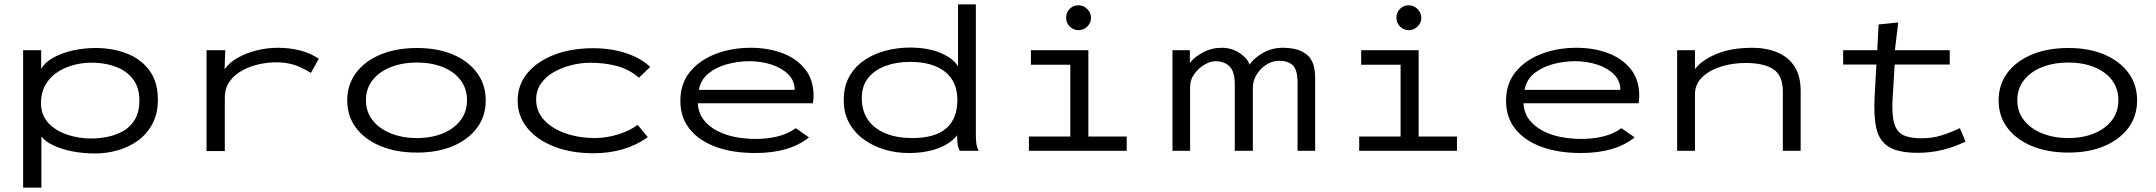

<svg xmlns="http://www.w3.org/2000/svg" viewBox="-20 -685 9790 872"><path d="M85 167V-457H167V-372Q185 -403 223.5 -424Q262 -445 312 -456Q362 -467 415 -467Q490 -467 554.5 -442.5Q619 -418 658 -366Q697 -314 697 -232Q697 -170 673 -124Q649 -78 608.5 -48Q568 -18 517 -3Q466 12 412 12Q358 12 309 2.5Q260 -7 223 -24.5Q186 -42 168 -65V167ZM394 -56Q430 -56 468 -63.5Q506 -71 539 -89.5Q572 -108 592.5 -142Q613 -176 613 -229Q613 -286 586 -323Q559 -360 513 -379Q467 -398 410 -400Q368 -402 325.5 -392.5Q283 -383 246.5 -361Q210 -339 188 -302.5Q166 -266 166 -213Q168 -159 201.5 -124.5Q235 -90 286.5 -73Q338 -56 394 -56Z M918 1V-457H1003L1000 -370Q1021 -401 1060.5 -423Q1100 -445 1147.5 -456.5Q1195 -468 1242 -468Q1296 -468 1344 -455.5Q1392 -443 1428 -418L1392 -354Q1348 -381 1312.5 -391.5Q1277 -402 1234 -402Q1196 -402 1155.5 -393Q1115 -384 1079.5 -364.5Q1044 -345 1022.5 -314.5Q1001 -284 1001 -241V1Z M1874 8Q1779 8 1707.5 -22Q1636 -52 1596.5 -105Q1557 -158 1557 -229Q1557 -300 1596.5 -353.5Q1636 -407 1707.5 -437Q1779 -467 1874 -467Q1968 -467 2038 -437Q2108 -407 2147 -353.5Q2186 -300 2186 -229Q2186 -158 2147 -105Q2108 -52 2038 -22Q1968 8 1874 8ZM1874 -58Q1939 -58 1990.5 -79Q2042 -100 2071.5 -138.5Q2101 -177 2101 -230Q2101 -283 2071.5 -321.5Q2042 -360 1990.5 -380.5Q1939 -401 1874 -401Q1808 -401 1755.5 -380.5Q1703 -360 1672.5 -321.5Q1642 -283 1642 -230Q1642 -177 1672.5 -138.5Q1703 -100 1755.5 -79Q1808 -58 1874 -58Z M2675 11Q2575 11 2497.5 -19Q2420 -49 2375.5 -103Q2331 -157 2331 -228Q2331 -299 2375 -352.5Q2419 -406 2496.5 -436Q2574 -466 2673 -466Q2756 -466 2823.5 -443.5Q2891 -421 2933 -381L2882 -332Q2838 -370 2782.5 -385Q2727 -400 2661 -400Q2618 -400 2574.5 -389Q2531 -378 2495 -357.5Q2459 -337 2437 -305.5Q2415 -274 2415 -233Q2415 -178 2452.5 -138.5Q2490 -99 2551 -78.5Q2612 -58 2681 -58Q2732 -58 2785.5 -74Q2839 -90 2876 -118L2922 -62Q2820 11 2675 11Z M3410 10Q3309 10 3232.5 -17.5Q3156 -45 3113 -98Q3070 -151 3070 -227Q3070 -305 3113.5 -358.5Q3157 -412 3230 -440Q3303 -468 3390 -468Q3468 -468 3532.5 -444Q3597 -420 3636 -371.5Q3675 -323 3675 -249Q3675 -240 3674 -232Q3673 -224 3672 -216H3149Q3152 -171 3176 -140.5Q3200 -110 3237.5 -90.5Q3275 -71 3320.5 -62.5Q3366 -54 3413 -54Q3465 -54 3512 -65.5Q3559 -77 3594 -103L3654 -61Q3566 10 3410 10ZM3154 -277H3589Q3589 -319 3559.5 -348Q3530 -377 3483 -392Q3436 -407 3383 -407Q3335 -407 3286 -394.5Q3237 -382 3200 -353.5Q3163 -325 3154 -277Z M4106 10Q4052 10 4000 -5Q3948 -20 3905.5 -50Q3863 -80 3837.5 -125Q3812 -170 3812 -230Q3812 -294 3838.5 -339.5Q3865 -385 3908.5 -413.5Q3952 -442 4005 -455.5Q4058 -469 4112 -469Q4195 -469 4252 -444.5Q4309 -420 4331 -384V-665H4412V-71Q4412 -53 4414 -35.5Q4416 -18 4425 0H4339Q4330 -18 4328.5 -35.5Q4327 -53 4327 -71Q4299 -34 4242 -12Q4185 10 4106 10ZM4122 -58Q4227 -58 4277.5 -102Q4328 -146 4328 -231Q4328 -315 4271.5 -359.5Q4215 -404 4113 -404Q4051 -404 4001.5 -385.5Q3952 -367 3923 -331Q3894 -295 3894 -240Q3894 -180 3923 -139.5Q3952 -99 4003.5 -78.5Q4055 -58 4122 -58Z M4653 0V-65H4841V-391H4662V-457H4923V-65H5097V0ZM4878 -548Q4855 -548 4838.5 -564.5Q4822 -581 4822 -604Q4822 -628 4838 -644.5Q4854 -661 4878 -661Q4901 -661 4918 -644Q4935 -627 4935 -604Q4935 -581 4918 -564.5Q4901 -548 4878 -548Z M5305 0V-457H5384V-399Q5404 -426 5443.5 -447Q5483 -468 5529 -468Q5574 -468 5610 -444Q5646 -420 5655 -391Q5674 -421 5716.5 -445Q5759 -469 5810 -468Q5858 -467 5887 -454Q5916 -441 5930 -421Q5944 -401 5948.5 -378Q5953 -355 5953 -334V0H5873V-308Q5873 -370 5850.5 -389.5Q5828 -409 5789 -409Q5760 -409 5732.5 -392Q5705 -375 5687.5 -347Q5670 -319 5670 -286V0H5588V-302Q5588 -359 5564.5 -383Q5541 -407 5499 -407Q5477 -407 5450.5 -391.5Q5424 -376 5404.5 -349.5Q5385 -323 5385 -289V0Z M6153 0V-65H6341V-391H6162V-457H6423V-65H6597V0ZM6378 -548Q6355 -548 6338.5 -564.5Q6322 -581 6322 -604Q6322 -628 6338 -644.5Q6354 -661 6378 -661Q6401 -661 6418 -644Q6435 -627 6435 -604Q6435 -581 6418 -564.5Q6401 -548 6378 -548Z M7160 10Q7059 10 6982.5 -17.5Q6906 -45 6863 -98Q6820 -151 6820 -227Q6820 -305 6863.5 -358.5Q6907 -412 6980 -440Q7053 -468 7140 -468Q7218 -468 7282.5 -444Q7347 -420 7386 -371.5Q7425 -323 7425 -249Q7425 -240 7424 -232Q7423 -224 7422 -216H6899Q6902 -171 6926 -140.5Q6950 -110 6987.5 -90.5Q7025 -71 7070.5 -62.5Q7116 -54 7163 -54Q7215 -54 7262 -65.5Q7309 -77 7344 -103L7404 -61Q7316 10 7160 10ZM6904 -277H7339Q7339 -319 7309.5 -348Q7280 -377 7233 -392Q7186 -407 7133 -407Q7085 -407 7036 -394.5Q6987 -382 6950 -353.5Q6913 -325 6904 -277Z M7597 0V-457H7678V-371Q7706 -410 7773.5 -439Q7841 -468 7938 -468Q8001 -468 8051 -447.5Q8101 -427 8129.5 -384Q8158 -341 8158 -272V0H8077V-270Q8077 -342 8034 -370.5Q7991 -399 7908 -399Q7847 -399 7794.5 -382Q7742 -365 7710 -333.5Q7678 -302 7678 -258V0Z M8351 -392V-457H8506L8512 -574L8601 -583L8586 -457H8835V-392H8585L8576 -243Q8571 -168 8582 -127.5Q8593 -87 8623 -72Q8653 -57 8706 -57Q8756 -57 8797.5 -70Q8839 -83 8881 -103L8907 -42Q8855 -17 8801.5 -4Q8748 9 8690 9Q8601 9 8557.5 -18.5Q8514 -46 8501.5 -103Q8489 -160 8494 -248L8502 -392Z M9374 8Q9279 8 9207.5 -22Q9136 -52 9096.5 -105Q9057 -158 9057 -229Q9057 -300 9096.5 -353.5Q9136 -407 9207.5 -437Q9279 -467 9374 -467Q9468 -467 9538 -437Q9608 -407 9647 -353.5Q9686 -300 9686 -229Q9686 -158 9647 -105Q9608 -52 9538 -22Q9468 8 9374 8ZM9374 -58Q9439 -58 9490.5 -79Q9542 -100 9571.5 -138.5Q9601 -177 9601 -230Q9601 -283 9571.5 -321.5Q9542 -360 9490.5 -380.5Q9439 -401 9374 -401Q9308 -401 9255.5 -380.5Q9203 -360 9172.5 -321.5Q9142 -283 9142 -230Q9142 -177 9172.5 -138.5Q9203 -100 9255.5 -79Q9308 -58 9374 -58Z"/></svg>

Font: Inconsolata ExtraExpanded Thin
Style: Regular
Weight: 100
Width: 8
Monospace: yes
Designer: Raph Levien, Cyreal, Brenton Simpson
Foundry: Raph Levien, Cyreal, Google
Version: Version 3.100; ttfautohint (v1.8.4.7-5d5b)